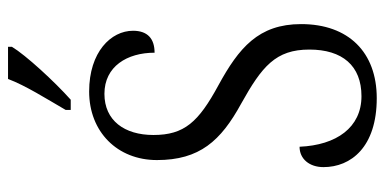

<svg xmlns="http://www.w3.org/2000/svg" viewBox="-266 -706 981 490"><g transform="rotate(-90 225.0 -460.5)"><path d="M190 -784V-771H216C263 -813 330 -886 351 -921V-931H269C252 -886 219 -834 190 -784ZM220 10C337 10 409 -62 409 -183C409 -292 348 -342 253 -394C159 -445 126 -481 126 -560C126 -634 163 -685 231 -685C301 -685 336 -627 336 -557C372 -557 392 -575 392 -612C392 -668 338 -724 237 -724C134 -724 62 -652 62 -551C62 -442 111 -388 206 -336C301 -283 344 -248 344 -162C344 -78 303 -29 225 -29C145 -29 100 -93 96 -187C65 -187 44 -162 44 -126C44 -56 95 10 220 10Z"/></g></svg>

Font: Noto Serif Armenian Condensed Light
Style: Regular
Weight: 300
Width: 3
Designer: Monotype Design Team
Foundry: Monotype Imaging Inc.
Version: Version 2.008